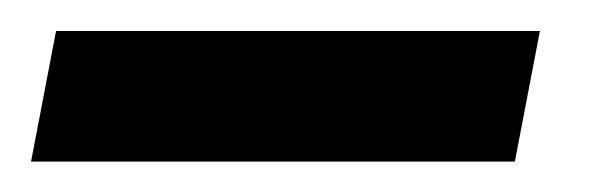

<svg xmlns="http://www.w3.org/2000/svg" viewBox="-39 -664 386 125"><path d="M-18.8 -558.8H296.2L312.5 -643.8H-2.5Z"/></svg>

Font: Cambay
Style: Bold Italic
Weight: 700
Italic angle: -11°
Designer: Pooja Saxena
Foundry: Pooja Saxena
Version: Version 1.006;PS 001.006;hotconv 1.0.70;makeotf.lib2.5.58329